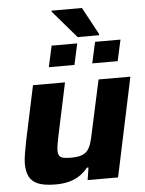

<svg xmlns="http://www.w3.org/2000/svg" viewBox="-59 -930 745 986"><g transform="rotate(-5 313.0 -437.5)"><path d="M189 8Q131 8 98.5 -5Q66 -18 52.5 -45Q39 -72 39 -112Q39 -132 44 -162Q49 -192 55 -223L116 -510H281L224 -242Q220 -222 216 -200Q212 -178 212 -166Q212 -147 218.5 -137.5Q225 -128 240 -125Q255 -122 279 -122Q312 -122 332 -129Q352 -136 363.5 -150Q375 -164 382.5 -187.5Q390 -211 396 -243L454 -510H618L510 0H353L363 -64H355Q335 -39 310 -23Q285 -7 255 0.5Q225 8 189 8ZM429 -595 453 -704H584L560 -595ZM205 -595 229 -704H361L337 -595ZM366 -736 244 -878 245 -883H401L477 -742L476 -736Z"/></g></svg>

Font: Saira SemiExpanded
Style: Bold Italic
Weight: 700
Width: 6
Italic angle: -12°
Designer: Hector Gatti with collaboration of the Omnibus-Type team
Foundry: Omnibus-Type
Version: Version 1.101